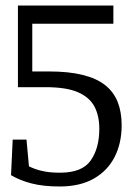

<svg xmlns="http://www.w3.org/2000/svg" viewBox="-20 -668 473 696"><path d="M196 8Q137 8 94.5 -3Q52 -14 20 -33L26 -162H76L85 -65Q93 -61 107.5 -55.5Q122 -50 144 -46Q166 -42 198 -42Q278 -42 309 -86.5Q340 -131 340 -201Q340 -248 322.5 -281.5Q305 -315 263 -333.5Q221 -352 145 -352H45V-648H391V-582H97V-409H157Q229 -409 279.5 -396.5Q330 -384 361 -359.5Q392 -335 406.5 -298.5Q421 -262 421 -214Q421 -149 395.5 -99Q370 -49 320 -20.5Q270 8 196 8Z"/></svg>

Font: Faustina Light
Style: Regular
Weight: 300
Designer: Alfonso Garcia
Foundry: http://www.omnibus-type.com
Version: Version 1.200